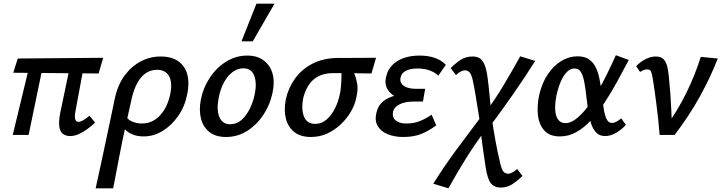

<svg xmlns="http://www.w3.org/2000/svg" viewBox="-20 -731 3908 1040"><path d="M359 6Q338 6 322 -5Q306 -16 301.5 -43.5Q297 -71 306 -118L367 -410H441L388 -125Q386 -115 385.5 -102Q385 -89 389.5 -80Q394 -71 406 -71Q415 -71 429.5 -79Q444 -87 465 -104L495 -67Q472 -45 448.5 -28.5Q425 -12 403 -3Q381 6 359 6ZM49 0 148 -410H220L135 0ZM514 -333 52 -337 76 -414 539 -418Z M498 289Q512 225 525.5 163.5Q539 102 551.5 41.5Q564 -19 577 -78.5Q590 -138 602 -198Q618 -272 655 -322Q692 -372 742.5 -398.5Q793 -425 850 -425Q909 -425 945.5 -399.5Q982 -374 994.5 -327.5Q1007 -281 994 -220Q981 -154 945 -102.5Q909 -51 860.5 -21.5Q812 8 758 8Q726 8 701.5 -1.5Q677 -11 660.5 -26.5Q644 -42 638 -58L664 -98Q677 -79 701 -70.5Q725 -62 749 -62Q788 -62 818.5 -82Q849 -102 870.5 -137.5Q892 -173 902 -220Q915 -285 895.5 -319Q876 -353 830 -353Q799 -353 772.5 -336.5Q746 -320 726 -285.5Q706 -251 694 -200Q676 -119 663.5 -63.5Q651 -8 642.5 34Q634 76 627 112.5Q620 149 612 190.5Q604 232 593 289Z M1204 11Q1148 11 1114 -16Q1080 -43 1068.5 -89Q1057 -135 1068 -192Q1081 -257 1117 -311Q1153 -365 1205.5 -397.5Q1258 -430 1319 -430Q1373 -430 1408 -404Q1443 -378 1456 -333Q1469 -288 1456 -228Q1443 -164 1407 -109.5Q1371 -55 1319 -22Q1267 11 1204 11ZM1227 -58Q1262 -58 1288.5 -81.5Q1315 -105 1333.5 -143Q1352 -181 1360 -222Q1372 -281 1357 -321Q1342 -361 1298 -361Q1267 -361 1239.5 -340.5Q1212 -320 1192.5 -283.5Q1173 -247 1164 -198Q1152 -135 1168.5 -96.5Q1185 -58 1227 -58ZM1288 -507 1369 -711H1467L1349 -507Z M1664 11Q1608 11 1574 -16Q1540 -43 1528.5 -89Q1517 -135 1528 -192Q1541 -253 1577 -304Q1613 -355 1671.5 -385.5Q1730 -416 1807 -417L2017 -418L1992 -333Q1933 -334 1883.5 -334.5Q1834 -335 1786 -335Q1738 -335 1705 -318Q1672 -301 1652 -270Q1632 -239 1622 -198Q1611 -137 1627 -98.5Q1643 -60 1687 -60Q1722 -60 1749 -83.5Q1776 -107 1794.5 -144Q1813 -181 1821 -222Q1824 -234 1826 -253.5Q1828 -273 1829 -294.5Q1830 -316 1830 -334.5Q1830 -353 1828 -361L1883 -373Q1890 -353 1900 -329.5Q1910 -306 1915 -276Q1920 -246 1910 -202Q1903 -165 1881 -127Q1859 -89 1826.5 -58Q1794 -27 1753 -8Q1712 11 1664 11Z M2164 11Q2117 11 2080 -4Q2043 -19 2025.5 -49Q2008 -79 2020 -124Q2033 -178 2088.5 -202Q2144 -226 2223 -226L2219 -186Q2171 -186 2133.5 -202Q2096 -218 2078.5 -248.5Q2061 -279 2073 -321Q2081 -354 2105 -378.5Q2129 -403 2166.5 -416.5Q2204 -430 2253 -430Q2299 -430 2335 -417.5Q2371 -405 2395 -380L2354 -321Q2339 -337 2310 -348.5Q2281 -360 2241 -360Q2204 -360 2179.5 -348Q2155 -336 2150 -312Q2145 -292 2155 -278Q2165 -264 2185.5 -257Q2206 -250 2234 -250H2283L2271 -181H2223Q2173 -181 2143.5 -165.5Q2114 -150 2109 -126Q2103 -96 2123 -79Q2143 -62 2180 -62Q2223 -62 2256.5 -76Q2290 -90 2318 -110L2343 -52Q2303 -22 2262 -5.5Q2221 11 2164 11Z M2691 285Q2658 285 2639 262Q2620 239 2610 171Q2603 120 2594.5 64.5Q2586 9 2583 -46Q2577 -87 2570 -129Q2563 -171 2556.5 -212Q2550 -253 2542 -291Q2534 -328 2523.5 -339Q2513 -350 2498 -350Q2487 -350 2473.5 -342.5Q2460 -335 2450 -324L2421 -362Q2451 -392 2478 -408.5Q2505 -425 2540 -425Q2562 -425 2577.5 -416Q2593 -407 2604 -382Q2615 -357 2621 -311Q2624 -288 2627 -262Q2630 -236 2632.5 -208.5Q2635 -181 2637.5 -154.5Q2640 -128 2642 -103Q2652 -35 2663 27Q2674 89 2689 151Q2697 188 2707.5 199Q2718 210 2733 210Q2743 210 2756.5 202.5Q2770 195 2781 184L2810 222Q2780 251 2753 268Q2726 285 2691 285ZM2409 289 2327 264Q2385 171 2452.5 79.5Q2520 -12 2592 -107L2614 -33Q2554 47 2503.5 128Q2453 209 2409 289ZM2625 -35 2602 -111Q2659 -188 2707.5 -269Q2756 -350 2798 -426L2879 -401Q2823 -312 2758.5 -219.5Q2694 -127 2625 -35Z M3013 8Q2958 8 2929 -23.5Q2900 -55 2894 -106.5Q2888 -158 2901 -218Q2916 -282 2947.5 -329Q2979 -376 3021 -401Q3063 -426 3108 -426Q3147 -426 3170.5 -409.5Q3194 -393 3207.5 -365Q3221 -337 3227.5 -302Q3234 -267 3239 -231Q3244 -188 3249 -150Q3254 -112 3264.5 -88.5Q3275 -65 3295 -65Q3306 -65 3319 -72Q3332 -79 3345 -90L3370 -55Q3351 -32 3319.5 -13Q3288 6 3258 6Q3228 6 3210 -12.5Q3192 -31 3182 -61Q3172 -91 3166.5 -127.5Q3161 -164 3157 -200Q3152 -250 3145 -286Q3138 -322 3126.5 -341Q3115 -360 3092 -360Q3069 -360 3050 -340.5Q3031 -321 3017 -288Q3003 -255 2994 -213Q2985 -166 2987.5 -133Q2990 -100 3004 -82Q3018 -64 3043 -64Q3070 -64 3099 -86Q3128 -108 3157 -144.5Q3186 -181 3214 -229Q3242 -277 3267.5 -329Q3293 -381 3316 -432L3386 -406Q3354 -346 3321.5 -286.5Q3289 -227 3254 -174Q3219 -121 3181.5 -80Q3144 -39 3102 -15.5Q3060 8 3013 8Z M3553 0Q3550 -38 3545.5 -81.5Q3541 -125 3535.5 -167Q3530 -209 3525 -245Q3520 -281 3516 -304Q3511 -334 3506 -344.5Q3501 -355 3485 -355Q3475 -355 3465 -351Q3455 -347 3447 -341L3426 -373Q3451 -398 3478.5 -411.5Q3506 -425 3532 -425Q3560 -425 3574 -410.5Q3588 -396 3594 -371.5Q3600 -347 3603 -315Q3608 -266 3611.5 -217.5Q3615 -169 3617 -120Q3619 -71 3619 -23L3577 -30Q3648 -127 3696.5 -225.5Q3745 -324 3776 -423L3868 -414Q3827 -309 3769.5 -205.5Q3712 -102 3634 0Z"/></svg>

Font: Ysabeau Office SemiBold
Style: Italic
Weight: 600
Italic angle: -12°
Designer: Christian Thalmann (Catharsis Fonts)
Version: Version 2.001;gftools[0.9.30]; featfreeze: tnum,lnum,ss02